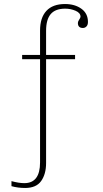

<svg xmlns="http://www.w3.org/2000/svg" viewBox="-20 -743 513 954"><path d="M417 -634Q417 -619 409.5 -611.5Q402 -604 392 -604Q367 -604 367 -629Q367 -636 373.5 -645.5Q380 -655 380 -660Q380 -679 355.5 -689.5Q331 -700 304 -700Q255 -700 232 -673Q209 -646 209 -590V-470H353V-449H209V67Q209 122 184.5 156.5Q160 191 105 191Q69 191 37 182V157Q74 167 101 167Q179 167 179 64V-449H90V-470H179V-591Q179 -655 210.5 -689Q242 -723 303 -723Q352 -723 384.5 -699.5Q417 -676 417 -634Z"/></svg>

Font: Taviraj Thin
Style: Regular
Weight: 100
Designer: Katatrad Team
Foundry: CadsonDemak
Version: Version 1.030